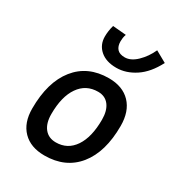

<svg xmlns="http://www.w3.org/2000/svg" viewBox="-188 -909 961 1039"><g transform="rotate(30 293.0 -390.0)"><path d="M245.1 9.8Q158.7 9.8 110.1 -39.8Q61.5 -89.4 61.5 -177.7Q61.5 -342.8 135.3 -435.1Q209 -527.3 339.8 -527.3Q426.3 -527.3 474.9 -476.6Q523.4 -425.8 523.4 -335Q523.4 -172.4 450 -81.3Q376.5 9.8 245.1 9.8ZM263.2 -82.5Q336.4 -82.5 377.7 -143.8Q418.9 -205.1 418.9 -314Q418.9 -370.6 394.5 -402.6Q370.1 -434.6 325.7 -434.6Q250.5 -434.6 208.3 -373.5Q166 -312.5 166 -203.6Q166 -146.5 191.7 -114.5Q217.3 -82.5 263.2 -82.5ZM344.7 -595.7Q280.8 -595.7 243.9 -627.9Q207 -660.2 207 -711.9Q207 -729 209.5 -746.3Q211.9 -763.7 217.3 -783.2L300.8 -775.9Q296.4 -763.2 294.9 -752Q293.5 -740.7 293.5 -731.4Q293.5 -701.2 308.6 -684.3Q323.7 -667.5 356 -667.5Q393.6 -667.5 430.4 -703.1Q467.3 -738.8 489.7 -788.6L559.6 -749.5Q519 -670.9 461.9 -633.3Q404.8 -595.7 344.7 -595.7Z"/></g></svg>

Font: Cascadia Mono NF
Style: Italic
Weight: 400
Italic angle: -10°
Monospace: yes
Designer: Aaron Bell
Foundry: Saja Typeworks
Version: Version 2404.023